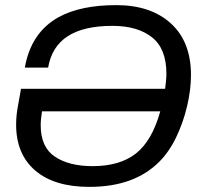

<svg xmlns="http://www.w3.org/2000/svg" viewBox="-20 -718 798 750"><path d="M329 12Q192 12 117.5 -52Q43 -116 43 -231Q43 -250 45 -269.5Q47 -289 51 -309L62 -371H625Q627 -387 628.5 -401.5Q630 -416 630 -430Q630 -528 573.5 -572.5Q517 -617 419 -617Q307 -617 244.5 -576.5Q182 -536 168 -454H77Q101 -591 209 -651Q295 -698 434 -698Q569 -698 647.5 -626.5Q726 -555 726 -425Q726 -368 711 -304Q696 -240 668.5 -182.5Q641 -125 602 -86Q553 -37 485 -12.5Q417 12 329 12ZM342 -69Q448 -69 511 -118.5Q574 -168 606 -283H144Q142 -269 140.5 -255.5Q139 -242 139 -229Q139 -143 194.5 -106Q250 -69 342 -69Z"/></svg>

Font: Archivo VF Beta
Style: Italic
Weight: 400
Italic angle: -10°
Designer: Hector Gatti
Foundry: Omnibus-Type
Version: Version 1.002